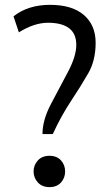

<svg xmlns="http://www.w3.org/2000/svg" viewBox="-20 -764 462 790"><path d="M135.7 -13.4Q118.2 -32.7 118.2 -58.6Q118.2 -84.5 135.7 -103.8Q153.3 -123 183.6 -123Q213.9 -123 231 -104Q248 -85 248 -58.6Q248 -32.2 231 -13.2Q213.9 5.9 183.6 5.9Q153.3 5.9 135.7 -13.4ZM154.8 -212.4Q154.8 -270 189.7 -336.2Q224.6 -402.3 259.3 -467.5Q293.9 -532.7 293.9 -579.1Q293.9 -625.5 264.2 -647.9Q234.4 -670.4 177.7 -670.4Q121.1 -670.4 57.6 -630.9L35.6 -696.8Q95.7 -744.1 186 -744.1Q276.4 -744.1 325 -702.4Q373.5 -660.6 373.5 -587.9Q373.5 -515.1 343 -462.2Q312.5 -409.2 271.7 -347.7Q231 -286.1 197.3 -212.4Z"/></svg>

Font: Oxygen-Regular
Style: Regular
Weight: 400
Designer: Vernon Adams
Foundry: Vernon Adams
Version: Version Release 0.2.3 webfont; ttfautohint (v0.93.3-1d66) -l